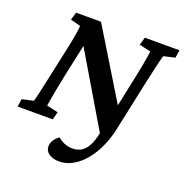

<svg xmlns="http://www.w3.org/2000/svg" viewBox="-137 -696 977 1017"><g transform="rotate(20 351.0 -187.5)"><path d="M466.8 -56.6 469.7 4.9 193.4 -460.9H225.6L178.7 -242.2Q169.9 -199.2 162.6 -161.6Q155.3 -124 150.9 -97.7Q146.5 -71.3 144.5 -58.6L209 -43.9L197.3 0H-1L5.9 -43.9L70.3 -58.6Q75.2 -75.2 85.9 -122.6Q96.7 -169.9 112.3 -244.1L142.6 -384.8Q153.3 -433.6 159.2 -471.7Q165 -509.8 164.1 -514.6L107.4 -529.3L120.1 -573.2H260.7L509.8 -165H491.2L528.3 -341.8Q539.1 -391.6 545.4 -425.3Q551.8 -459 555.2 -481Q558.6 -502.9 559.6 -514.6L495.1 -529.3L507.8 -573.2H703.1L696.3 -529.3L632.8 -514.6Q628.9 -502 623 -479.5Q617.2 -457 609.9 -422.9Q602.5 -388.7 591.8 -341.8L533.2 -66.4Q521.5 -12.7 500 35.2Q478.5 83 448.2 119.6Q418 156.2 381.3 177.2Q344.7 198.2 303.7 198.2Q269.5 198.2 247.1 183.1Q224.6 168 224.6 141.6Q224.6 124 234.9 107.4Q245.1 90.8 263.7 77.1Q280.3 91.8 301.3 100.6Q322.3 109.4 348.6 109.4Q372.1 109.4 392.6 99.1Q413.1 88.9 429.7 61.5Q446.3 34.2 457 -15.6Z"/></g></svg>

Font: Crimson Pro SemiBold
Style: Italic
Weight: 600
Italic angle: -12°
Designer: Jacques Le Bailly
Foundry: Baron von Fonthausen
Version: Version 1.003